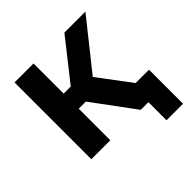

<svg xmlns="http://www.w3.org/2000/svg" viewBox="-173 -671 937 937"><g transform="rotate(-45 295.0 -202.5)"><path d="M569 125H455V0H402L241 -218H192V0H61V-530H192V-322H241L405 -530H550L350 -279L477 -110H569Z"/></g></svg>

Font: Golos Text SemiBold
Style: Regular
Weight: 600
Designer: A.Korolkova, Vitaly Kuzmin
Foundry: ParaType Ltd
Version: Version 2.004